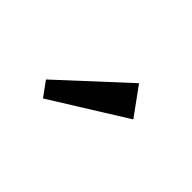

<svg xmlns="http://www.w3.org/2000/svg" viewBox="-39 -1107 544 544"><g transform="rotate(45 233.0 -835.5)"><path d="M132 -724 100 -768 294 -947 355 -863Z"/></g></svg>

Font: BioRhyme SemiBold
Style: Regular
Weight: 600
Designer: Aoife Mooney
Foundry: Aoife Mooney Type
Version: Version 1.600;gftools[0.9.33]